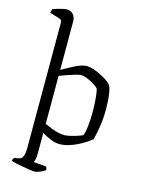

<svg xmlns="http://www.w3.org/2000/svg" viewBox="-144 -881 859 1163"><g transform="rotate(15 285.5 -300.0)"><path d="M189 200Q181 200 162 197Q143 194 119.5 190Q96 186 75 181.5Q54 177 42 173Q42 166 45 160Q48 154 50 152L78 147Q89 145 96 138.5Q103 132 107.5 116Q112 100 112 74V-713Q112 -721 108.5 -727Q105 -733 94 -736L34 -754Q35 -762 37.5 -769.5Q40 -777 42 -779Q52 -783 68.5 -788Q85 -793 101.5 -796.5Q118 -800 127 -800Q152 -800 167 -783Q182 -766 182 -740V-435Q201 -446 221.5 -457.5Q242 -469 262 -479Q282 -489 301 -494.5Q320 -500 333 -500Q350 -500 373.5 -492.5Q397 -485 421 -473Q445 -461 463.5 -448.5Q482 -436 490 -425Q499 -411 503.5 -385.5Q508 -360 510 -331Q512 -302 512 -278Q512 -223 504 -169.5Q496 -116 486 -82Q473 -71 451.5 -57Q430 -43 404 -30Q378 -17 349 -8.5Q320 0 293 0Q266 0 235.5 -13Q205 -26 182 -40V90Q182 111 178.5 125.5Q175 140 172 145L251 152Q253 156 255 160.5Q257 165 257 172Q252 178 239 184.5Q226 191 212 195.5Q198 200 189 200ZM307 -60Q321 -60 345 -65.5Q369 -71 391 -78.5Q413 -86 420 -90Q429 -111 433.5 -152.5Q438 -194 438 -238Q438 -271 436 -301.5Q434 -332 431 -354Q428 -376 424 -385Q417 -393 397.5 -405.5Q378 -418 354.5 -428Q331 -438 312 -438Q303 -438 279 -431Q255 -424 228.5 -415Q202 -406 182 -398V-97Q201 -88 224 -79Q247 -70 269 -65Q291 -60 307 -60Z"/></g></svg>

Font: Texturina 12pt ExtraLight
Style: Regular
Weight: 250
Designer: Guillermo Torres Carreño
Foundry: Omnibus-Type
Version: Version 1.002